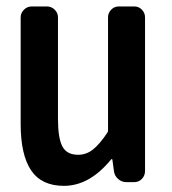

<svg xmlns="http://www.w3.org/2000/svg" viewBox="-20 -572 540 603"><path d="M180.7 11.7Q110.4 11.7 77.6 -37.1Q44.9 -85.9 44.9 -182.6V-517.6Q44.9 -531.2 55.2 -541.5Q65.4 -551.8 80.1 -551.8H127Q141.6 -551.8 151.9 -541.5Q162.1 -531.2 162.1 -517.6V-198.2Q162.1 -138.7 175.8 -112.3Q189.5 -85.9 225.6 -85.9Q251 -85.9 272 -102.5Q293 -119.1 316.4 -154.3Q319.3 -158.2 319.3 -162.1V-517.6Q319.3 -531.2 329.1 -541.5Q338.9 -551.8 353.5 -551.8H401.4Q416 -551.8 425.8 -541.5Q435.5 -531.2 435.5 -517.6V-35.2Q435.5 -20.5 425.8 -10.3Q416 0 401.4 0H377Q362.3 0 351.1 -9.8Q339.8 -19.5 337.9 -34.2L333 -70.3Q333 -72.3 331.1 -72.3Q329.1 -72.3 328.1 -70.3Q260.7 11.7 180.7 11.7Z"/></svg>

Font: Gen Jyuu Gothic L Monospace Medium
Style: Regular
Weight: 500
Designer: [Source Han Sans]
Ryoko NISHIZUKA  (kana & ideographs); Paul D. Hunt (Latin, Greek & Cyrillic); Wenlong ZHANG  (bopomofo
Version: Version 1.002.20150607